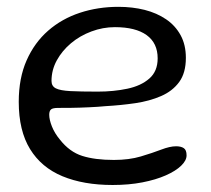

<svg xmlns="http://www.w3.org/2000/svg" viewBox="-20 -496 602 548"><path d="M301.5 32Q218.5 32 158.2 7Q98 -18 65.8 -70.5Q33.5 -123 33.5 -205.5Q33.5 -273 56 -323.8Q78.5 -374.5 117.5 -408.5Q156.5 -442.5 208 -459.5Q259.5 -476.5 318 -476.5Q358 -476.5 392.8 -467.8Q427.5 -459 454 -441Q480.5 -423 495.5 -395.5Q510.5 -368 510.5 -331Q510.5 -288 491.5 -262Q472.5 -236 439.8 -221.8Q407 -207.5 366 -201.5Q325 -195.5 281 -193Q261 -191 234 -189.8Q207 -188.5 182.8 -188.2Q158.5 -188 146 -188Q131 -188 125.8 -183.8Q120.5 -179.5 120.5 -168.5Q120.5 -154.5 128.2 -135Q136 -115.5 151 -97.5Q178.5 -62.5 214.8 -51Q251 -39.5 305 -39.5Q348.5 -39.5 382 -49.5Q415.5 -59.5 440.2 -69Q465 -78.5 482.5 -78.5Q496.5 -78.5 504.5 -73.2Q512.5 -68 512.5 -52.5Q512.5 -38 497 -23Q481.5 -8 453.2 4.5Q425 17 386.5 24.5Q348 32 301.5 32ZM258.5 -234.5Q304.5 -234.5 343.5 -242.8Q382.5 -251 406.2 -271.8Q430 -292.5 430 -329.5Q430 -373 398.5 -395.8Q367 -418.5 308 -418.5Q273.5 -418.5 240.8 -406.2Q208 -394 182.5 -372.5Q157 -351 142 -323.5Q127 -296 127 -265Q127 -250 139.5 -243.8Q152 -237.5 180.8 -236Q209.5 -234.5 258.5 -234.5Z"/></svg>

Font: Gluten Light
Style: Regular
Weight: 300
Designer: Tyler Finck
Foundry: Etcetera Type Company
Version: Version 1.300